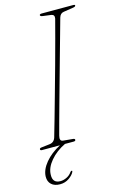

<svg xmlns="http://www.w3.org/2000/svg" viewBox="-140 -759 655 1018"><g transform="rotate(-15 187.0 -250.0)"><path d="M120 -50.5Q112.5 -21.5 132.5 -19.5L186 -14.5Q197 -13.5 196.5 -7Q196.5 0 185.5 0H138Q87.5 24.5 55.5 62.5Q23.5 100.5 23 138.5Q21 184.5 64.5 184.5Q81 184.5 98.8 176Q116.5 167.5 127.5 151.5Q131.5 146 135.5 146.5Q140 146.5 137.5 153Q130 169.5 108.2 184.8Q86.5 200 58.5 200Q28 200 11 184.2Q-6 168.5 -5.5 141Q-4.5 103.5 27.2 65.2Q59 27 110.5 0H12.5Q2.5 0 2.5 -6.5Q2.5 -13.5 15 -14.5L58 -19.5Q84 -22 92 -48.5Q102 -82.5 118.8 -141.5Q135.5 -200.5 155.5 -272Q175.5 -343.5 195.8 -416.5Q216 -489.5 232.8 -552.5Q249.5 -615.5 260 -655.5Q264 -676.5 245 -679.5L199 -685.5Q186 -687.5 186 -694Q186.5 -700 198.5 -700H372Q380.5 -700 380.5 -695.5Q380.5 -688.5 365.5 -686.5L314 -678.5Q294 -676 287.5 -653.5Q278 -619.5 264 -569.5Q250 -519.5 233.5 -460.8Q217 -402 200 -340.8Q183 -279.5 167.2 -223.2Q151.5 -167 139.2 -121.8Q127 -76.5 120 -50.5Z"/></g></svg>

Font: Fraunces 144pt Soft Thin
Style: Italic
Weight: 100
Italic angle: -16°
Version: Version 1.000;[0bf87f6ff]